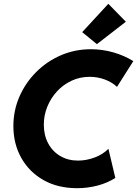

<svg xmlns="http://www.w3.org/2000/svg" viewBox="-20 -988 726 1016"><path d="M388.2 7.8Q285.6 7.8 210 -35.2Q134.3 -78.1 92.5 -152.6Q50.8 -227.1 50.8 -320.8Q50.8 -403.3 82.8 -476.6Q114.7 -549.8 171.1 -606.4Q227.5 -663.1 301.8 -695.3Q376 -727.5 461.4 -727.5Q521.5 -727.5 579.6 -710.9Q637.7 -694.3 685.5 -664.6L599.1 -528.3Q573.7 -552.7 535.2 -567.1Q496.6 -581.5 454.6 -581.5Q403.3 -581.5 359.1 -561Q314.9 -540.5 282 -504.9Q249 -469.2 230.5 -423.8Q211.9 -378.4 211.9 -328.6Q211.9 -272.5 234.9 -229.5Q257.8 -186.5 298.8 -162.4Q339.8 -138.2 392.6 -138.2Q436.5 -138.2 480.7 -154.5Q524.9 -170.9 553.7 -200.7L590.3 -46.4Q547.9 -19.5 495.8 -5.9Q443.8 7.8 388.2 7.8ZM492.7 -754.4 415 -817.9 553.2 -967.8 646 -873Z"/></svg>

Font: Reddit Sans ExtraBold
Style: Italic
Weight: 800
Italic angle: -11.25°
Designer: Stephen Hutchings
Version: Version 1.013